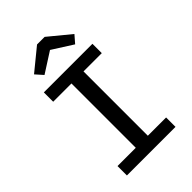

<svg xmlns="http://www.w3.org/2000/svg" viewBox="-270 -1047 1155 1155"><g transform="rotate(-45 307.5 -469.5)"><path d="M101 -706.7H514.4V-627.2H359V-80H514.4V0H101V-80H256.4V-627.2H101ZM275.9 -939.5H340.5L479.5 -825.1L438.5 -777.9L307.7 -861L177.9 -777.9L135.9 -825.1Z"/></g></svg>

Font: Fira Code Fixed Retina
Style: Regular
Weight: 450
Monospace: yes
Designer: Carrois Corporate, Edenspiekermann AG, Nikita Prokopov
Foundry: Carrois Corporate, Edenspiekermann AG, Nikita Prokopov
Version: Version 5.002